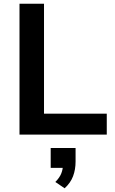

<svg xmlns="http://www.w3.org/2000/svg" viewBox="-20 -725 622 1034"><path d="M85 0V-705H217V-113H555V0ZM328 289 278 255Q301 232 310 209Q319 186 319 163L346 179H253V72H387V145Q387 188 373.5 224Q360 260 328 289Z"/></svg>

Font: Nunito Sans 10pt
Style: Bold
Weight: 700
Designer: Vernon Adams
Foundry: Vernon Adams
Version: Version 3.101;gftools[0.9.27]